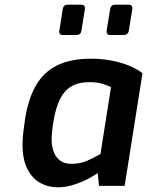

<svg xmlns="http://www.w3.org/2000/svg" viewBox="-20 -792 627 818"><path d="M226 6Q185 6 151 -13Q117 -32 96.5 -72.5Q76 -113 76 -177Q76 -205 80 -235Q84 -265 87 -286Q101 -373 134 -429.5Q167 -486 224.5 -514Q282 -542 368 -542Q410 -542 451.5 -534.5Q493 -527 528 -513Q563 -499 587 -480L511 0H402L396 -55Q382 -44 354 -29.5Q326 -15 292.5 -4.5Q259 6 226 6ZM284 -94Q322 -94 352 -107.5Q382 -121 408 -136L453 -421Q442 -427 418 -434.5Q394 -442 362 -442Q313 -442 282.5 -423Q252 -404 234.5 -367.5Q217 -331 208 -276Q204 -252 202 -232Q200 -212 200 -199Q200 -151 221.5 -122.5Q243 -94 284 -94ZM450 -643Q434 -643 434 -658Q434 -659 434.5 -663Q435 -667 438.5 -687Q442 -707 449 -752Q452 -772 470 -772H528Q544 -772 544 -757Q544 -757 543.5 -752Q543 -747 539.5 -727.5Q536 -708 529 -662Q526 -643 507 -643ZM248 -643Q232 -643 232 -658Q232 -659 233 -663Q234 -667 237 -687Q240 -707 247 -752Q250 -772 269 -772H326Q342 -772 342 -757Q342 -757 341.5 -752Q341 -747 337.5 -727.5Q334 -708 327 -662Q325 -643 305 -643Z"/></svg>

Font: Exo Thin SemiBold
Style: Italic
Weight: 600
Italic angle: -9°
Version: Version 2.000